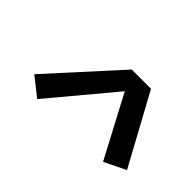

<svg xmlns="http://www.w3.org/2000/svg" viewBox="-53 -888 606 606"><g transform="rotate(45 250.0 -585.5)"><path d="M126 -447 64 -496 271 -724H357L485 -489L413 -454L304 -660Z"/></g></svg>

Font: Iosevka Web
Style: Italic
Weight: 400
Italic angle: -9°
Monospace: yes
Designer: Belleve Invis
Foundry: Belleve Invis
Version: Version 28.0.3; ttfautohint (v1.8.3)